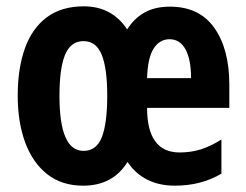

<svg xmlns="http://www.w3.org/2000/svg" viewBox="-20 -577 778 607"><path d="M517 -556Q610 -556 657.5 -489Q705 -422 705 -309V-236H445Q445 -95 548 -95Q583 -95 614 -104.5Q645 -114 680 -136V-28Q616 10 533 10Q434 10 383 -65Q337 10 243 10Q175 10 129 -26.5Q83 -63 59.5 -127Q36 -191 36 -275Q36 -360 58.5 -423.5Q81 -487 127.5 -522Q174 -557 245 -557Q334 -557 382 -484Q405 -520 438 -538Q471 -556 517 -556ZM516 -453Q485 -453 466 -424Q447 -395 445 -330H584Q584 -389 566.5 -421Q549 -453 516 -453ZM244 -447Q204 -447 186 -404.5Q168 -362 168 -273Q168 -100 244 -100Q285 -100 302 -143.5Q319 -187 319 -275Q319 -361 301.5 -404Q284 -447 244 -447Z"/></svg>

Font: Noto Sans Thai ExtCond
Style: Bold
Weight: 700
Width: 2
Designer: Monotype Design Team
Foundry: Monotype Imaging Inc.
Version: Version 2.002; ttfautohint (v1.8.4.7-5d5b)